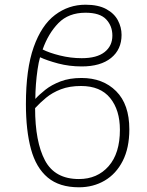

<svg xmlns="http://www.w3.org/2000/svg" viewBox="-20 -785 625 815"><path d="M315 10Q232 10 182.5 -31.5Q133 -73 111.5 -152Q90 -231 90 -343Q90 -492 123 -585Q156 -678 213.5 -721.5Q271 -765 343 -765Q397 -765 431 -746.5Q465 -728 480.5 -698.5Q496 -669 496 -637Q496 -575 451.5 -539Q407 -503 327 -503Q274 -503 227 -515.5Q180 -528 150 -542Q144 -521 139.5 -490.5Q135 -460 132.5 -427Q130 -394 130 -365Q146 -383 172.5 -404Q199 -425 237 -439.5Q275 -454 326 -454Q417 -454 473 -398Q529 -342 529 -236Q529 -157 501 -102Q473 -47 424.5 -18.5Q376 10 315 10ZM327 -538Q391 -538 424 -564Q457 -590 457 -634Q457 -675 430.5 -703Q404 -731 343 -731Q271 -731 228 -687Q185 -643 161 -575Q188 -561 234 -549.5Q280 -538 327 -538ZM315 -25Q393 -25 441 -79.5Q489 -134 489 -234Q489 -318 447.5 -369Q406 -420 324 -420Q275 -420 238.5 -406Q202 -392 175.5 -370Q149 -348 129 -326Q129 -183 171 -104Q213 -25 315 -25Z"/></svg>

Font: Noto Sans ExtraLight
Style: Regular
Weight: 200
Designer: Monotype Design Team
Foundry: Monotype Imaging Inc.
Version: Version 2.007